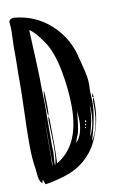

<svg xmlns="http://www.w3.org/2000/svg" viewBox="-79 -730 453 752"><g transform="rotate(-10 148.0 -354.0)"><path d="M11 -674Q16 -686 30 -686Q115 -679 176.5 -623Q238 -567 256 -483Q258 -474 264 -451.5Q270 -429 273 -412Q276 -395 276 -380V-376Q276 -372 275.5 -364Q275 -356 275 -352Q275 -345 276 -330.5Q277 -316 277 -309Q277 -250 249 -157Q280 -204 280 -287V-310Q280 -320 284 -325Q285 -316 285 -299Q285 -260 276.5 -223Q268 -186 250.5 -149.5Q233 -113 199.5 -84Q166 -55 121 -41Q70 -25 40 -22L33 -42L28 -28Q21 -35 18 -44.5Q15 -54 14 -68.5Q13 -83 12 -89Q5 -129 5 -183V-207Q5 -242 7.5 -314.5Q10 -387 10 -424V-462Q10 -471 10.5 -489.5Q11 -508 11 -518V-575Q11 -584 12 -604.5Q13 -625 13 -635V-645Q13 -650 12 -659.5Q11 -669 11 -674ZM135 -569Q104 -615 82 -628Q90 -454 90 -431V-408Q90 -394 91 -368Q92 -342 92 -328Q92 -301 91.5 -247.5Q91 -194 91 -167Q91 -163 91.5 -154.5Q92 -146 92 -141Q92 -133 90.5 -119.5Q89 -106 89 -99Q89 -91 90 -88Q98 -109 98 -165Q98 -189 96.5 -225Q95 -261 95 -265Q95 -274 98 -283Q100 -277 100 -265Q100 -248 100.5 -216Q101 -184 101 -168Q101 -143 99 -95Q194 -150 194 -303Q194 -373 179.5 -448Q165 -523 138 -565ZM94 -352Q94 -378 97 -384Q100 -366 100 -328V-310Q100 -292 98 -284Q95 -291 95 -305Q95 -308 94.5 -325Q94 -342 94 -352ZM280 -326Q280 -329 280.5 -335Q281 -341 281 -344Q285 -331 286 -327ZM264 -298V-279Q264 -241 244 -175Q266 -213 266 -274Q266 -290 264 -298ZM214 -247Q214 -254 213 -266Q212 -278 212 -284Q204 -207 199 -195Q189 -173 187 -161Q214 -189 214 -247ZM81 -108V-263Q80 -239 80 -192V-122Q79 -115 79 -101Q79 -91 80 -86Q81 -93 81 -108ZM237 -242Q235 -240 235 -238Q235 -234 237 -234Q240 -234 240 -238Q240 -242 237 -242ZM238 -225Q238 -228 234 -228Q233 -228 233 -225Q233 -222 236 -222Q238 -224 238 -225ZM235 -214Q235 -216 233 -216Q231 -215 231 -213Q231 -211 233 -211Q235 -211 235 -214Z"/></g></svg>

Font: Because We Create
Style: Regular
Weight: 400
Designer: Liz Wetzel, Aaron Williamson, Russ McMullin
Foundry: Red Hat
Version: Version 1.000